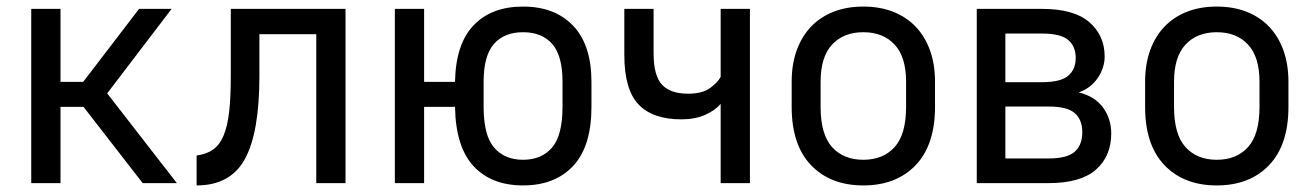

<svg xmlns="http://www.w3.org/2000/svg" viewBox="-20 -557 3991 584"><path d="M75 -530H164V-308H233L403 -530H502L306 -273L518 0H414L234 -232H164V0H75Z M578 -84Q608 -88 628 -102Q648 -116 660 -144.5Q672 -173 677 -217Q682 -261 682 -325V-530H1031V0H942V-453H769V-325Q769 -154 725 -73.5Q681 7 578 7Z M1571 7Q1475 7 1420.5 -51.5Q1366 -110 1364 -232H1270V0H1181V-530H1270V-308H1364Q1366 -423 1420.5 -480Q1475 -537 1571 -537Q1668 -537 1723.5 -478.5Q1779 -420 1779 -308V-232Q1779 -112 1723.5 -52.5Q1668 7 1571 7ZM1571 -71Q1627 -71 1659 -108Q1691 -145 1691 -232V-308Q1691 -388 1659.5 -423.5Q1628 -459 1571 -459Q1514 -459 1482.5 -423.5Q1451 -388 1451 -308V-232Q1451 -145 1483 -108Q1515 -71 1571 -71Z M2172 -241Q2155 -221 2124.5 -207.5Q2094 -194 2053 -194Q1965 -194 1922 -239.5Q1879 -285 1879 -390V-530H1968V-395Q1968 -327 1993.5 -299.5Q2019 -272 2073 -272Q2116 -272 2139.5 -289Q2163 -306 2172 -323V-530H2261V0H2172Z M2606 7Q2506 7 2447 -54.5Q2388 -116 2388 -232V-308Q2388 -362 2403.5 -404.5Q2419 -447 2447.5 -476.5Q2476 -506 2516 -521.5Q2556 -537 2606 -537Q2656 -537 2696 -521.5Q2736 -506 2764.5 -476.5Q2793 -447 2808.5 -404.5Q2824 -362 2824 -308V-232Q2824 -116 2765 -54.5Q2706 7 2606 7ZM2606 -71Q2666 -71 2701 -109.5Q2736 -148 2736 -232V-308Q2736 -384 2701 -421.5Q2666 -459 2606 -459Q2546 -459 2511 -421.5Q2476 -384 2476 -308V-232Q2476 -148 2511 -109.5Q2546 -71 2606 -71Z M2951 -530H3149Q3247 -530 3293.5 -489.5Q3340 -449 3340 -385Q3340 -368 3334.5 -351Q3329 -334 3318.5 -319Q3308 -304 3293.5 -293Q3279 -282 3261 -276Q3310 -264 3335 -230Q3360 -196 3360 -151Q3360 -82 3313.5 -41Q3267 0 3169 0H2951ZM3169 -75Q3226 -75 3249 -95.5Q3272 -116 3272 -155Q3272 -193 3249 -213Q3226 -233 3169 -233H3038V-75ZM3149 -307Q3206 -307 3229 -326.5Q3252 -346 3252 -381Q3252 -416 3229 -435.5Q3206 -455 3149 -455H3038V-307Z M3681 7Q3581 7 3522 -54.5Q3463 -116 3463 -232V-308Q3463 -362 3478.5 -404.5Q3494 -447 3522.5 -476.5Q3551 -506 3591 -521.5Q3631 -537 3681 -537Q3731 -537 3771 -521.5Q3811 -506 3839.5 -476.5Q3868 -447 3883.5 -404.5Q3899 -362 3899 -308V-232Q3899 -116 3840 -54.5Q3781 7 3681 7ZM3681 -71Q3741 -71 3776 -109.5Q3811 -148 3811 -232V-308Q3811 -384 3776 -421.5Q3741 -459 3681 -459Q3621 -459 3586 -421.5Q3551 -384 3551 -308V-232Q3551 -148 3586 -109.5Q3621 -71 3681 -71Z"/></svg>

Font: Golos UI
Style: Regular
Weight: 400
Designer: A.Korolkova, Vitaly Kuzmin
Foundry: ParaType Ltd
Version: Version 2.000